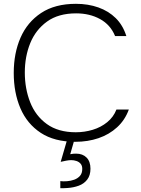

<svg xmlns="http://www.w3.org/2000/svg" viewBox="-20 -735 741 1006"><path d="M375 8Q265 8 193.5 -39Q122 -86 87 -167.5Q52 -249 52 -353Q52 -456 87.5 -537.5Q123 -619 195.5 -667Q268 -715 378 -715Q442 -715 495.5 -696Q549 -677 586.5 -640Q624 -603 642 -546H583Q559 -605 504.5 -635Q450 -665 379 -665Q286 -665 226.5 -622Q167 -579 138.5 -509Q110 -439 110 -355Q110 -271 138 -199.5Q166 -128 225.5 -85Q285 -42 377 -42Q423 -42 466 -55Q509 -68 542 -95Q575 -122 590 -161H655Q635 -106 593.5 -68Q552 -30 496 -11Q440 8 375 8ZM334 250Q324 251 315 251Q306 251 296 251V214Q311 216 331 214.5Q351 213 369 206.5Q387 200 399 186.5Q411 173 411 150Q411 133 402.5 123Q394 113 380.5 108.5Q367 104 353 104Q342 104 326 107Q310 110 298 113L335 -14H373L348 73Q357 71 364 70.5Q371 70 379 70Q413 70 433.5 90.5Q454 111 454 149Q454 184 437 206Q420 228 392.5 238Q365 248 334 250Z"/></svg>

Font: Onest ExtraLight
Style: Regular
Weight: 250
Designer: Dmitri Voloshin, Andrey Kudryavtsev
Foundry: Dmitri Voloshin, Andrey Kudryavtsev
Version: Version 1.000;gftools[0.9.33]